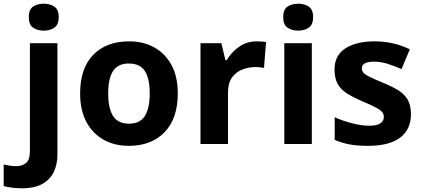

<svg xmlns="http://www.w3.org/2000/svg" viewBox="-84 -780 2284 1040"><path d="M72 -687Q72 -729 95.5 -744.5Q119 -760 153 -760Q186 -760 210 -744.5Q234 -729 234 -687Q234 -646 210 -630Q186 -614 153 -614Q119 -614 95.5 -630Q72 -646 72 -687ZM34 240Q9 240 -18.5 236.5Q-46 233 -64 228V111Q-46 115 -30 117.5Q-14 120 6 120Q36 120 57 103Q78 86 78 37V-546H227V59Q227 109 208 150Q189 191 146.5 215.5Q104 240 34 240Z M879 -274Q879 -138 807.5 -64Q736 10 613 10Q537 10 477.5 -23Q418 -56 384 -119.5Q350 -183 350 -274Q350 -410 421 -483Q492 -556 616 -556Q693 -556 752 -523Q811 -490 845 -427.5Q879 -365 879 -274ZM502 -274Q502 -193 528.5 -151.5Q555 -110 615 -110Q674 -110 700.5 -151.5Q727 -193 727 -274Q727 -355 700.5 -395.5Q674 -436 614 -436Q555 -436 528.5 -395.5Q502 -355 502 -274Z M1307 -556Q1318 -556 1333 -555Q1348 -554 1357 -552L1346 -412Q1339 -414 1325.5 -415.5Q1312 -417 1302 -417Q1264 -417 1229 -403.5Q1194 -390 1172.5 -360Q1151 -330 1151 -278V0H1002V-546H1115L1137 -454H1144Q1168 -496 1210 -526Q1252 -556 1307 -556Z M1531 -760Q1564 -760 1588 -744.5Q1612 -729 1612 -687Q1612 -646 1588 -630Q1564 -614 1531 -614Q1497 -614 1473.5 -630Q1450 -646 1450 -687Q1450 -729 1473.5 -744.5Q1497 -760 1531 -760ZM1605 -546V0H1456V-546Z M2142 -162Q2142 -79 2083.5 -34.5Q2025 10 1909 10Q1852 10 1811 2.5Q1770 -5 1729 -22V-145Q1773 -125 1824 -112Q1875 -99 1914 -99Q1958 -99 1976.5 -112Q1995 -125 1995 -146Q1995 -160 1987.5 -171Q1980 -182 1955 -196Q1930 -210 1877 -232Q1826 -254 1793 -275.5Q1760 -297 1744 -327.5Q1728 -358 1728 -404Q1728 -480 1787 -518Q1846 -556 1944 -556Q1995 -556 2041 -546Q2087 -536 2136 -513L2091 -406Q2051 -423 2015 -434.5Q1979 -446 1942 -446Q1876 -446 1876 -410Q1876 -397 1884.5 -386.5Q1893 -376 1917.5 -364Q1942 -352 1990 -332Q2037 -313 2071 -292.5Q2105 -272 2123.5 -241.5Q2142 -211 2142 -162Z"/></svg>

Font: Noto IKEA Latin
Style: Bold
Weight: 700
Designer: Monotype Design Team
Foundry: Monotype Imaging Inc.
Version: Version 1.0